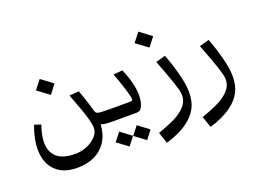

<svg xmlns="http://www.w3.org/2000/svg" viewBox="-103 -689 1545 1155"><g transform="rotate(-20 670.0 -111.5)"><path d="M532.7 -75.7V0Q504.9 0 483.4 -2Q461.9 -3.9 441.4 -14.6L454.6 -24.9Q455.1 73.7 396 131.6Q336.9 189.5 231.4 189.5Q173.8 189.5 132.3 167.2Q90.8 145 68.6 103.5Q46.4 62 46.4 4.4Q46.4 -28.3 54 -65.4Q61.5 -102.5 77.1 -143.6L118.7 -129.4Q96.7 -68.4 96.7 -21.5Q96.7 39.1 134.5 72.8Q172.4 106.4 250.5 106.4Q290.5 106.4 326.7 91.3Q362.8 76.2 385.7 51.3Q408.7 26.4 408.7 -2.9Q408.7 -26.4 398.4 -62.5Q388.2 -98.6 371.8 -143.1Q355.5 -187.5 337.4 -235.4L398.4 -240.2Q406.2 -219.7 415.5 -193.4Q424.8 -167 432.1 -142.3Q439.5 -117.7 443.4 -103Q446.8 -89.4 454.3 -83.7Q461.9 -78.1 480 -76.9Q498 -75.7 532.7 -75.7ZM532.7 0V-75.7Q546.4 -75.7 550.5 -66.9Q554.7 -58.1 554.7 -37.6Q554.7 -19.5 550.3 -9.8Q545.9 0 532.7 0ZM233.4 -277.3 158.2 -333.5 203.1 -390.6 277.8 -334.5Z M532.7 0V-75.7H665.5Q678.2 -75.7 681.6 -79.8Q685.1 -84 681.6 -103.5Q676.3 -126 662.8 -169.4Q649.4 -212.9 629.4 -263.7L688 -269Q710 -218.3 720.7 -174.6Q731.4 -130.9 731.4 -95.7Q731.4 -76.2 728.3 -58.8Q725.1 -41.5 719.2 -28.3Q711.4 -11.2 703.1 -5.6Q694.8 0 679.2 0ZM532.7 0Q519.5 0 515.1 -9.8Q510.7 -19.5 510.7 -37.6Q510.7 -58.1 514.9 -66.9Q519 -75.7 532.7 -75.7ZM684.6 176.3 614.4 123.9 656.4 70.5 726.1 122.9ZM572.3 176.3 502.1 123.9 544.1 70.5 613.8 122.9Z M791 231.9 766.6 160.2Q812.5 144.5 856.9 124.8Q901.4 105 931.6 79.1Q974.6 42 974.6 -4.4Q974.6 -22 968.8 -43.9Q962.9 -65.9 954.1 -91.8Q944.3 -119.6 928.7 -162.4Q913.1 -205.1 897 -246.6L959 -263.7Q972.2 -229 981.2 -200.9Q990.2 -172.9 999 -140.6Q1007.8 -107.4 1014.2 -74.7Q1020.5 -42 1020.5 -8.3Q1020.5 51.8 997.6 93.5Q974.6 135.3 931.6 166.5Q903.3 187 867.2 203.9Q831.1 220.7 791 231.9ZM888.2 -341.8 813 -397.9 857.9 -455.1 932.6 -398.9Z M1070.3 231.9 1045.9 160.2Q1091.8 144.5 1136.2 124.8Q1180.7 105 1210.9 79.1Q1253.9 42 1253.9 -4.4Q1253.9 -22 1248 -43.9Q1242.2 -65.9 1233.4 -91.8Q1223.6 -119.6 1208 -162.4Q1192.4 -205.1 1176.3 -246.6L1238.3 -263.7Q1251.5 -229 1260.5 -200.9Q1269.5 -172.9 1278.3 -140.6Q1287.1 -107.4 1293.5 -74.7Q1299.8 -42 1299.8 -8.3Q1299.8 51.8 1276.9 93.5Q1253.9 135.3 1210.9 166.5Q1182.6 187 1146.5 203.9Q1110.4 220.7 1070.3 231.9Z"/></g></svg>

Font: Markazi Text
Style: Regular
Weight: 400
Designer: Borna Izadpanah (Arabic designer), Fiona Ross (Arabic design director) and Florian Runge (Latin designer)
Foundry: Borna Izadpanah and Florian Runge
Version: Version 1.000